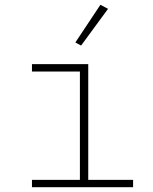

<svg xmlns="http://www.w3.org/2000/svg" viewBox="-20 -785 640 805"><path d="M114 -31H315V-485H114V-516H350V-31H538V0H114ZM320 -594 296 -607 401 -765 433 -748Z"/></svg>

Font: IBM Plex Mono ExtLt
Style: Regular
Weight: 200
Monospace: yes
Designer: Mike Abbink, Paul van der Laan, Pieter van Rosmalen
Foundry: Bold Monday
Version: Version 2.3